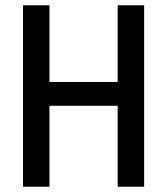

<svg xmlns="http://www.w3.org/2000/svg" viewBox="-20 -706 632 726"><path d="M67 0V-686H167V-396H425V-686H525V0H425V-306H167V0Z"/></svg>

Font: Archivo Narrow Medium
Style: Regular
Weight: 500
Designer: Hector Gatti
Foundry: Omnibus-Type
Version: Version 3.002